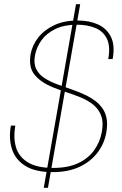

<svg xmlns="http://www.w3.org/2000/svg" viewBox="-20 -810 584 917"><path d="M189 87 343 -790H363L209 87ZM231 12Q148 12 100.5 -18Q53 -48 37 -98.5Q21 -149 32 -210H53Q43 -154 56 -108Q69 -62 112.5 -35Q156 -8 234 -8Q305 -8 353 -30.5Q401 -53 429 -91.5Q457 -130 466 -178Q475 -225 463.5 -256.5Q452 -288 426.5 -309Q401 -330 367 -344Q333 -358 297.5 -369.5Q262 -381 230 -394Q175 -417 145.5 -452.5Q116 -488 126 -550Q134 -594 162.5 -630.5Q191 -667 238.5 -689.5Q286 -712 351 -712Q407 -712 448.5 -693Q490 -674 510 -633.5Q530 -593 518 -528H497Q508 -589 490.5 -625Q473 -661 435 -676.5Q397 -692 347 -692Q287 -692 244.5 -671.5Q202 -651 178 -617.5Q154 -584 147 -545Q140 -507 153 -480.5Q166 -454 192.5 -437Q219 -420 253 -407.5Q287 -395 323.5 -382.5Q360 -370 393 -354Q417 -342 437 -326.5Q457 -311 471 -290Q485 -269 489.5 -242Q494 -215 488 -179Q479 -125 446.5 -82Q414 -39 360.5 -13.5Q307 12 231 12Z"/></svg>

Font: DM Sans 10pt Thin
Style: Italic
Weight: 250
Italic angle: -10°
Version: Version 4.004;gftools[0.9.30]